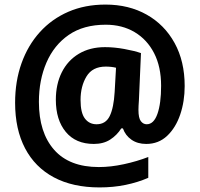

<svg xmlns="http://www.w3.org/2000/svg" viewBox="-20 -737 873 839"><path d="M787 -361Q787 -294 767.5 -236.5Q748 -179 710.5 -143.5Q673 -108 619 -108Q581 -108 554.5 -126.5Q528 -145 517 -176H510Q491 -146 461.5 -127Q432 -108 390 -108Q311 -108 267.5 -160.5Q224 -213 224 -301Q224 -369 250 -421Q276 -473 324.5 -502Q373 -531 439 -531Q479 -531 523 -523Q567 -515 596 -505L587 -299Q586 -287 585.5 -275Q585 -263 585 -257Q585 -221 595.5 -207.5Q606 -194 621 -194Q652 -194 668 -239.5Q684 -285 684 -362Q684 -445 653.5 -504.5Q623 -564 568.5 -596.5Q514 -629 442 -629Q345 -629 280.5 -584.5Q216 -540 183 -463.5Q150 -387 150 -292Q150 -158 216.5 -82.5Q283 -7 412 -7Q464 -7 521.5 -19.5Q579 -32 628 -51V40Q582 60 528.5 71Q475 82 415 82Q298 82 215.5 38Q133 -6 89.5 -89Q46 -172 46 -288Q46 -382 74 -460.5Q102 -539 154 -596.5Q206 -654 278.5 -685.5Q351 -717 441 -717Q543 -717 621 -673Q699 -629 743 -549Q787 -469 787 -361ZM332 -300Q332 -244 351 -219Q370 -194 402 -194Q442 -194 459.5 -230Q477 -266 481 -335L487 -441Q467 -446 442 -446Q384 -446 358 -403Q332 -360 332 -300Z"/></svg>

Font: Noto Sans Armenian SemiCondensed
Style: Bold
Weight: 700
Width: 4
Designer: Monotype Design Team
Foundry: Monotype Imaging Inc.
Version: Version 2.008; ttfautohint (v1.8.4.7-5d5b)